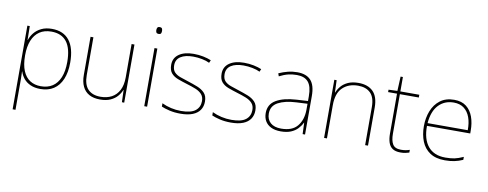

<svg xmlns="http://www.w3.org/2000/svg" viewBox="-74 -1104 4370 1718"><g transform="rotate(10 2111.0 -244.5)"><path d="M313 -538Q418 -538 472 -469.5Q526 -401 526 -269Q526 -180 499.5 -117.5Q473 -55 423.5 -22.5Q374 10 303 10Q251 10 213 -7Q175 -24 151.5 -52.5Q128 -81 117 -116H115Q117 -82 117 -49.5Q117 -17 117 15V232H91V-528H113L115 -402H117Q128 -437 153 -468Q178 -499 218 -518.5Q258 -538 313 -538ZM313 -513Q249 -513 205.5 -483.5Q162 -454 139.5 -398.5Q117 -343 117 -265V-262Q117 -177 140 -122.5Q163 -68 204.5 -41.5Q246 -15 303 -15Q365 -15 408.5 -43.5Q452 -72 475.5 -128.5Q499 -185 499 -269Q499 -393 452 -453Q405 -513 313 -513Z M1064 -528V0H1043L1039 -111H1037Q1026 -81 1002 -53Q978 -25 939.5 -7.5Q901 10 845 10Q786 10 746 -12Q706 -34 685.5 -77Q665 -120 665 -182V-528H691V-186Q691 -98 731 -56.5Q771 -15 845 -15Q903 -15 946 -38Q989 -61 1013.5 -107.5Q1038 -154 1038 -226V-528Z M1272 -528V0H1246V-528ZM1259 -721Q1277 -721 1281.5 -711.5Q1286 -702 1286 -690Q1286 -677 1281.5 -668Q1277 -659 1259 -659Q1244 -659 1239 -668Q1234 -677 1234 -690Q1234 -702 1239 -711.5Q1244 -721 1259 -721Z M1774 -134Q1774 -90 1752 -57.5Q1730 -25 1686 -7.5Q1642 10 1576 10Q1521 10 1476 -0.5Q1431 -11 1402 -24V-54Q1442 -35 1486 -25Q1530 -15 1576 -15Q1667 -15 1707 -47Q1747 -79 1747 -134Q1747 -173 1725.5 -196.5Q1704 -220 1667.5 -234.5Q1631 -249 1587 -262Q1541 -276 1502.5 -290.5Q1464 -305 1441.5 -331.5Q1419 -358 1419 -407Q1419 -469 1468 -503.5Q1517 -538 1601 -538Q1648 -538 1689 -529.5Q1730 -521 1761 -508L1750 -483Q1722 -497 1681.5 -505Q1641 -513 1601 -513Q1529 -513 1487.5 -486.5Q1446 -460 1446 -407Q1446 -366 1466.5 -344.5Q1487 -323 1521.5 -311Q1556 -299 1596 -286Q1640 -272 1681 -256Q1722 -240 1748 -212.5Q1774 -185 1774 -134Z M2232 -134Q2232 -90 2210 -57.5Q2188 -25 2144 -7.5Q2100 10 2034 10Q1979 10 1934 -0.5Q1889 -11 1860 -24V-54Q1900 -35 1944 -25Q1988 -15 2034 -15Q2125 -15 2165 -47Q2205 -79 2205 -134Q2205 -173 2183.5 -196.5Q2162 -220 2125.5 -234.5Q2089 -249 2045 -262Q1999 -276 1960.5 -290.5Q1922 -305 1899.5 -331.5Q1877 -358 1877 -407Q1877 -469 1926 -503.5Q1975 -538 2059 -538Q2106 -538 2147 -529.5Q2188 -521 2219 -508L2208 -483Q2180 -497 2139.5 -505Q2099 -513 2059 -513Q1987 -513 1945.5 -486.5Q1904 -460 1904 -407Q1904 -366 1924.5 -344.5Q1945 -323 1979.5 -311Q2014 -299 2054 -286Q2098 -272 2139 -256Q2180 -240 2206 -212.5Q2232 -185 2232 -134Z M2543 -537Q2625 -537 2666 -492.5Q2707 -448 2707 -350V0H2685L2681 -103H2679Q2665 -73 2640.5 -47Q2616 -21 2578.5 -5.5Q2541 10 2487 10Q2434 10 2398.5 -7.5Q2363 -25 2345 -56Q2327 -87 2327 -129Q2327 -208 2393.5 -247.5Q2460 -287 2578 -294L2681 -300V-343Q2681 -433 2647 -472.5Q2613 -512 2543 -512Q2503 -512 2465.5 -503Q2428 -494 2385 -472L2376 -498Q2416 -516 2457.5 -526.5Q2499 -537 2543 -537ZM2580 -270Q2478 -265 2416.5 -232Q2355 -199 2355 -129Q2355 -76 2389 -45.5Q2423 -15 2487 -15Q2587 -15 2633.5 -72Q2680 -129 2681 -220V-275Z M3099 -538Q3185 -538 3232 -491Q3279 -444 3279 -346V0H3253V-345Q3253 -433 3212.5 -473Q3172 -513 3099 -513Q3013 -513 2959.5 -461.5Q2906 -410 2906 -302V0H2880V-528H2901L2905 -417H2907Q2919 -448 2942.5 -475.5Q2966 -503 3004.5 -520.5Q3043 -538 3099 -538Z M3575 -15Q3600 -15 3619 -18.5Q3638 -22 3654 -28V-3Q3638 2 3619.5 6Q3601 10 3575 10Q3529 10 3502.5 -8Q3476 -26 3465 -60Q3454 -94 3454 -140V-503H3373V-525L3453 -528L3459 -659H3480V-528H3652V-503H3480V-143Q3480 -82 3500 -48.5Q3520 -15 3575 -15Z M3969 -538Q4037 -538 4079 -505Q4121 -472 4141 -416.5Q4161 -361 4161 -291V-266H3768Q3767 -145 3821 -80Q3875 -15 3978 -15Q4026 -15 4060.5 -22Q4095 -29 4141 -50V-23Q4103 -6 4064.5 2Q4026 10 3978 10Q3895 10 3842.5 -25Q3790 -60 3765.5 -121Q3741 -182 3741 -259Q3741 -334 3766 -397.5Q3791 -461 3841.5 -499.5Q3892 -538 3969 -538ZM3969 -513Q3885 -513 3831.5 -456.5Q3778 -400 3769 -291H4134Q4135 -357 4117 -407Q4099 -457 4062 -485Q4025 -513 3969 -513Z"/></g></svg>

Font: Noto Sans Hebrew Thin Thin
Style: Regular
Weight: 250
Version: Version 3.001